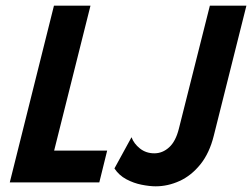

<svg xmlns="http://www.w3.org/2000/svg" viewBox="-20 -645 891 679"><path d="M14.6 0 170.8 -625H300L171.5 -112.5H359L331.2 0ZM530.6 13.9Q509 13.9 480.9 8.3Q452.8 2.8 426.7 -11.1Q400.7 -25 384.7 -49.3L445.1 -159.7Q453.5 -136.8 475 -119.8Q496.5 -102.8 525.7 -102.8Q554.9 -102.8 578.1 -124Q601.4 -145.1 612.5 -189.6L722.2 -625H851.4L736.1 -165.3Q720.8 -103.5 688.5 -63.5Q656.2 -23.6 614.9 -4.9Q573.6 13.9 530.6 13.9Z"/></svg>

Font: Afacad
Style: Italic
Weight: 400
Italic angle: -14°
Designer: Kristian Moeller
Foundry: Dicotype
Version: Version 1.000